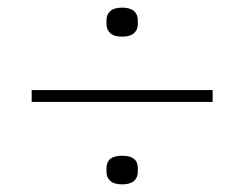

<svg xmlns="http://www.w3.org/2000/svg" viewBox="-20 -557 640 503"><path d="M63 -290V-321H537V-290ZM300 -74Q279 -74 269 -83Q259 -92 259 -106V-117Q259 -149 300 -149Q341 -149 341 -117V-106Q341 -92 331 -83Q321 -74 300 -74ZM300 -461Q279 -461 269 -470Q259 -479 259 -493V-505Q259 -519 269 -528Q279 -537 300 -537Q321 -537 331 -528Q341 -519 341 -505V-493Q341 -479 331 -470Q321 -461 300 -461Z"/></svg>

Font: IBM Plex Sans Thai ExtLt
Style: Regular
Weight: 200
Designer: Mike Abbink, Paul van der Laan, Pieter van Rosmalen, Ben Mitchell, Mark Frömberg
Foundry: Bold Monday
Version: Version 1.2